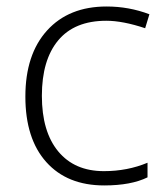

<svg xmlns="http://www.w3.org/2000/svg" viewBox="-20 -561 515 591"><path d="M300.8 9.8Q187 9.8 122.6 -62Q58.1 -133.8 58.1 -263.7Q58.1 -393.6 125 -467.3Q191.9 -541 308.1 -541Q377 -541 439.9 -517.1L426.8 -474.1Q357.9 -497.1 307.1 -497.1Q209.5 -497.1 159.2 -436.8Q108.9 -376.5 108.9 -266.1Q108.9 -155.8 159.2 -95Q209.5 -34.2 299.8 -34.2Q372.1 -34.2 434.1 -60.1V-15.1Q383.3 9.8 300.8 9.8Z"/></svg>

Font: OpenSans-Light
Style: Regular
Weight: 300
Foundry: Ascender Corporation
Version: Version 1.10